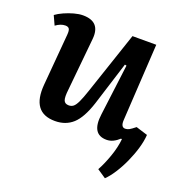

<svg xmlns="http://www.w3.org/2000/svg" viewBox="-129 -638 904 948"><g transform="rotate(20 323.0 -164.5)"><path d="M11 -476Q27 -488 51.5 -499Q76 -510 101.5 -517Q127 -524 148 -524Q241 -524 232 -431L205 -155Q200 -114 206 -98Q212 -82 233 -82Q247 -82 257 -90Q267 -98 277.5 -120Q288 -142 302 -184L412 -511H537L513 -106Q511 -69 534 -69Q545 -69 555 -74.5Q565 -80 585 -96L646 -77Q644 -44 632.5 -5Q621 34 603.5 72.5Q586 111 565 143.5Q544 176 524 195L478 164Q498 128 515.5 78Q533 28 537 -15L532 -16Q517 -2 500.5 6Q484 14 466 14Q385 14 400 -96L434 -364L425 -366L353 -137Q326 -54 288.5 -20Q251 14 195 14Q71 14 84 -137L107 -407Q109 -430 103.5 -438.5Q98 -447 83 -447Q59 -447 33 -428Z"/></g></svg>

Font: Literata 12pt SemiBold
Style: Italic
Weight: 600
Italic angle: -2°
Designer: Latin by Veronika Burian and Jose Scaglione. Greek by Irene Vlachou. Cyrillic by Vera Evstafieva
Foundry: TypeTogether
Version: Version 3.002